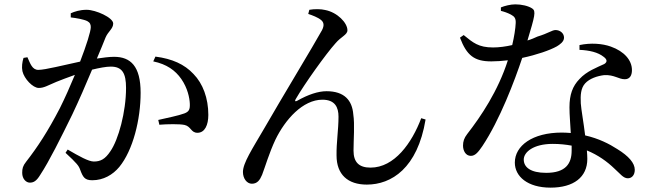

<svg xmlns="http://www.w3.org/2000/svg" viewBox="-20 -814 3040 882"><path d="M305 -734C331 -731 365 -725 381 -717C394 -710 397 -701 397 -689C397 -670 377 -606 348 -531C272 -515 188 -493 156 -493C128 -493 119 -522 106 -551L88 -548C82 -529 79 -506 83 -487C91 -452 131 -410 158 -410C183 -410 198 -421 239 -438C259 -446 290 -458 324 -470C302 -417 278 -363 255 -317C200 -211 153 -139 100 -71C85 -52 82 -40 82 -20C82 8 100 25 117 25C135 25 148 17 165 -11C206 -73 259 -180 312 -288C342 -351 375 -427 403 -494C436 -502 467 -508 489 -508C542 -508 559 -477 559 -410C559 -300 524 -172 487 -119C463 -83 442 -72 411 -72C387 -72 344 -96 291 -127L281 -112C334 -63 342 -52 348 -35C361 0 369 14 404 14C455 14 498 -11 528 -47C591 -124 626 -265 626 -388C626 -510 580 -553 504 -553C482 -553 452 -549 425 -545C442 -585 456 -619 465 -642C477 -670 500 -682 500 -706C500 -733 420 -769 378 -769C347 -769 323 -761 305 -753ZM684 -532C746 -519 785 -491 813 -451C842 -409 851 -364 852 -337C853 -311 848 -301 827 -293C801 -283 746 -272 707 -263L712 -241C747 -244 806 -245 828 -240C858 -233 857 -204 887 -204C921 -204 937 -240 937 -286C937 -363 912 -430 869 -474C827 -519 771 -544 694 -554Z M1455 -722C1467 -712 1471 -698 1459 -675C1424 -611 1273 -362 1192 -221C1139 -130 1096 -65 1096 -24C1096 6 1114 30 1137 30C1162 30 1174 13 1184 -11C1199 -50 1216 -110 1245 -172C1290 -265 1371 -356 1461 -356C1519 -356 1535 -321 1535 -278C1535 -218 1525 -159 1526 -100C1526 -12 1578 34 1665 34C1778 34 1898 -41 1935 -265L1915 -271C1872 -157 1792 -44 1682 -44C1629 -44 1604 -69 1604 -122C1604 -171 1610 -243 1603 -288C1598 -353 1562 -395 1480 -395C1442 -395 1396 -380 1345 -351C1337 -346 1333 -350 1338 -358C1379 -429 1477 -566 1521 -615C1547 -646 1576 -654 1576 -675C1576 -709 1530 -757 1474 -768C1455 -773 1423 -773 1401 -769L1396 -750C1414 -744 1441 -734 1455 -722Z M2281 -764C2294 -761 2312 -755 2327 -747C2344 -738 2350 -729 2349 -708C2348 -683 2342 -645 2333 -607C2303 -600 2272 -596 2245 -596C2178 -596 2153 -618 2110 -653L2093 -641C2124 -559 2159 -532 2237 -532C2261 -532 2287 -534 2313 -537C2268 -396 2189 -279 2126 -198C2112 -180 2107 -164 2107 -145C2107 -122 2119 -98 2143 -98C2164 -98 2178 -117 2196 -143C2276 -263 2344 -443 2379 -548C2445 -562 2506 -583 2538 -601C2551 -609 2571 -622 2571 -641C2571 -662 2552 -676 2532 -676C2516 -676 2499 -661 2449 -646C2436 -640 2420 -633 2403 -628C2437 -741 2443 -763 2425 -775C2407 -787 2376 -794 2347 -794C2325 -794 2298 -787 2281 -780ZM2606 -122C2606 -63 2579 -20 2489 -20C2417 -20 2386 -46 2386 -81C2386 -115 2430 -153 2519 -153C2550 -153 2579 -150 2606 -145C2606 -137 2606 -129 2606 -122ZM2642 -585C2687 -583 2727 -574 2753 -553C2768 -542 2772 -530 2756 -520C2722 -504 2675 -487 2642 -451C2610 -418 2596 -379 2596 -321C2596 -285 2600 -244 2602 -203C2589 -204 2575 -205 2561 -205C2425 -205 2345 -144 2345 -67C2345 -4 2403 48 2509 48C2615 48 2678 0 2678 -84C2678 -96 2677 -109 2676 -123C2727 -102 2769 -72 2803 -39C2829 -16 2843 5 2864 5C2882 5 2896 -9 2896 -34C2896 -65 2868 -97 2816 -129C2779 -153 2730 -178 2668 -192C2661 -251 2650 -310 2648 -339C2646 -377 2648 -409 2668 -431C2688 -453 2723 -465 2756 -469C2802 -471 2822 -450 2850 -450C2873 -450 2883 -467 2883 -492C2883 -537 2848 -578 2786 -600C2747 -614 2694 -618 2642 -607Z"/></svg>

Font: Noto Serif CJK JP Medium
Style: Regular
Weight: 500
Designer: Ryoko NISHIZUKA 西塚涼子 (kana & ideographs); Frank Grießhammer (Latin, Greek & Cyrillic); Wenlong ZHANG 张文龙 (bopomofo); San
Foundry: Adobe Systems Incorporated
Version: Version 1.000;PS 1;hotconv 16.6.53;makeotf.lib2.5.65590